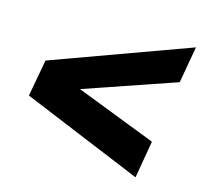

<svg xmlns="http://www.w3.org/2000/svg" viewBox="-83 -621 782 721"><g transform="rotate(15 308.5 -261.0)"><path d="M501 4 35 -189 61 -332 594 -526 569 -384 214 -262 526 -141Z"/></g></svg>

Font: Archivo SemiCondensed Black
Style: Italic
Weight: 900
Width: 4
Italic angle: -10°
Designer: Hector Gatti
Foundry: Omnibus-Type
Version: Version 2.001